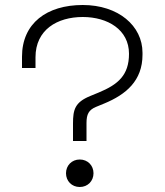

<svg xmlns="http://www.w3.org/2000/svg" viewBox="-20 -734 660 768"><path d="M68 -507V-462H122V-505C122 -615 209 -666 311 -666C411 -666 496 -615 496 -519C496 -433 452 -396 375 -364L341 -350C280 -325 272 -296 272 -240V-170H326V-242C326 -277 335 -294 363 -306L397 -320C484 -356 550 -411 550 -515V-523C550 -631 453 -714 311 -714C167 -714 68 -641 68 -507ZM244 -41C244 -10 267 14 299 14C331 14 354 -10 354 -41C354 -72 331 -96 299 -96C267 -96 244 -72 244 -41Z"/></svg>

Font: Space Text Light
Style: Regular
Weight: 300
Designer: Florian Karsten (Space Text), Colophon Foundry (Space Mono)
Foundry: Florian Karsten
Version: Version 1.003;PS 001.003;hotconv 1.0.88;makeotf.lib2.5.64775